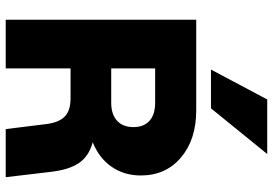

<svg xmlns="http://www.w3.org/2000/svg" viewBox="-158 -774 932 655"><g transform="rotate(90 307.5 -446.0)"><path d="M504.9 -892.1 349.1 -700.2H216.8L318.8 -892.1ZM314.9 -221.2H212.9V0H46.9V-649.9H356Q455.6 -649.9 516.8 -597.9Q578.1 -545.9 578.1 -460.9Q578.1 -403.8 548.1 -360.8Q518.1 -317.9 464.8 -296.9Q511.7 -284.2 535.2 -250.5Q558.6 -216.8 565.9 -152.8L584 0H419.9L402.8 -138.2Q397.5 -181.2 377.2 -201.2Q356.9 -221.2 314.9 -221.2ZM330.1 -509.8H212.9V-359.9H330.1Q369.6 -359.9 391.4 -379.9Q413.1 -399.9 413.1 -436Q413.1 -471.2 391.6 -490.5Q370.1 -509.8 330.1 -509.8Z"/></g></svg>

Font: Overused Grotesk ExtraBold
Style: Regular
Weight: 800
Version: Version 0.002